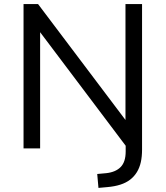

<svg xmlns="http://www.w3.org/2000/svg" viewBox="-20 -725 810 938"><path d="M461 193 455 125 499 121Q545 116 569.5 91Q594 66 594 15V-42L606 3L163 -585H176V0H95V-705H166L608 -119H593V-705H674V6Q674 40 668 67Q662 94 649 115.5Q636 137 616 152.5Q596 168 568 177Q540 186 505 189Z"/></svg>

Font: Nunito Sans 10pt
Style: Regular
Weight: 400
Designer: Vernon Adams
Foundry: Vernon Adams
Version: Version 3.101;gftools[0.9.27]